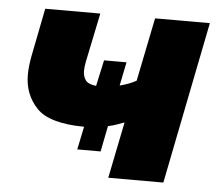

<svg xmlns="http://www.w3.org/2000/svg" viewBox="-44 -591 732 639"><g transform="rotate(5 322.0 -271.0)"><path d="M292 -388H367L351 -309Q383 -317 406 -330L449 -542H632L524 0H340L378 -188Q365 -183 351.5 -178.5Q338 -174 324 -171L307 -85H229L245 -162Q128 -163 85.8 -208Q43.5 -253 43.5 -317.5Q43.5 -346 50 -380L82 -542H266L232 -378Q228.5 -360.5 228.5 -347Q228.5 -329.5 237.2 -316.8Q246 -304 273 -301Z"/></g></svg>

Font: Argentum Sans
Style: Bold Italic
Weight: 700
Italic angle: -11°
Designer: Julieta Ulanovsky (font), Cristiano Sobral (main changes and remaster)
Foundry: Julieta Ulanovsky (font), Cristiano Sobral (main changes and remaster)
Version: Version 2.007;June 15, 2022;FontCreator 14.0.0.2814 64-bit; 